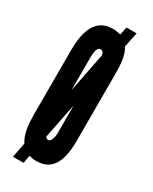

<svg xmlns="http://www.w3.org/2000/svg" viewBox="-167 -627 563 707"><g transform="rotate(30 114.5 -273.5)"><path d="M141 -550C131 -553 120 -555 107 -555C33 -555 13 -487 13 -411V-136C13 -96 17 -54 36 -26L24 37H69L75 3C84 6 94 8 105 8C177 8 198 -49 198 -133V-414C198 -456 195 -495 178 -521L191 -584H148ZM88 -283V-421C88 -448 92 -467 106 -467C115 -467 119 -461 121 -451ZM123 -238V-126C124 -117 121 -81 105 -81C100 -81 96 -84 93 -88Z"/></g></svg>

Font: League Gothic Condensed
Style: Regular
Weight: 400
Width: 3
Designer: Tyler Finck
Foundry: The League of Moveable Type
Version: Version 1.001;PS 001.001;hotconv 1.0.56;makeotf.lib2.0.21325